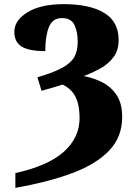

<svg xmlns="http://www.w3.org/2000/svg" viewBox="-20 -744 642 924"><path d="M54 89Q212 54 287.5 -14Q363 -82 363 -176Q363 -237 344 -276.5Q325 -316 281 -337Q257 -329 231 -321.5Q205 -314 180 -307L160 -372Q238 -395 280 -418Q322 -441 338 -470.5Q354 -500 354 -542Q354 -592 338 -624.5Q322 -657 278 -657Q233 -657 215.5 -614Q198 -571 198 -498Q119 -498 84 -520Q49 -542 49 -591Q49 -646 112.5 -685Q176 -724 287 -724Q412 -724 481.5 -682Q551 -640 551 -551Q551 -503 527 -470Q503 -437 464.5 -415.5Q426 -394 383 -378Q431 -369 473 -347.5Q515 -326 541.5 -286Q568 -246 568 -181Q568 -85 505.5 -19.5Q443 46 328 89Q213 132 54 160Z"/></svg>

Font: Noto Serif SemiCondensed Black
Style: Regular
Weight: 900
Width: 4
Designer: Monotype Design Team
Foundry: Monotype Imaging Inc.
Version: Version 2.014; ttfautohint (v1.8.4.7-5d5b)